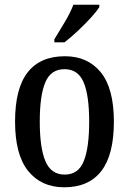

<svg xmlns="http://www.w3.org/2000/svg" viewBox="-20 -786 548 816"><path d="M253 10Q156 10 100 -59Q44 -128 44 -269Q44 -410 97.5 -478.5Q151 -547 256 -547Q353 -547 408.5 -478.5Q464 -410 464 -269Q464 -128 410.5 -59Q357 10 253 10ZM255 -44Q313 -44 336 -101Q359 -158 359 -269Q359 -380 335.5 -436Q312 -492 254 -492Q196 -492 172.5 -436Q149 -380 149 -269Q149 -158 173 -101Q197 -44 255 -44ZM211 -619Q232 -653 255.5 -692.5Q279 -732 292 -766H402V-756Q392 -739 366.5 -711Q341 -683 310.5 -654.5Q280 -626 254 -606H211Z"/></svg>

Font: Noto Serif Armenian Condensed Medium
Style: Regular
Weight: 500
Width: 3
Designer: Monotype Design Team
Foundry: Monotype Imaging Inc.
Version: Version 2.008; ttfautohint (v1.8.4.7-5d5b)